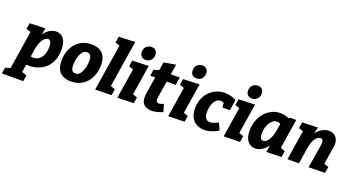

<svg xmlns="http://www.w3.org/2000/svg" viewBox="-131 -1576 4723 2587"><g transform="rotate(20 2230.0 -282.5)"><path d="M-69 230 -55 144 94 96 6 190 106 -447 126 -420 37 -447 51 -533 276 -541 241 -382 196 -291Q210 -375 246.5 -433Q283 -491 332 -521Q381 -551 430 -551Q469 -551 502.5 -530.5Q536 -510 556.5 -464.5Q577 -419 577 -343Q577 -247 543 -174Q509 -101 447 -55.5Q385 -10 300 4Q215 18 113 -4L203 -19L169 195L111 94L251 144L237 230ZM214 -89 181 -131Q234 -108 276 -114.5Q318 -121 348 -149Q378 -177 394 -222.5Q410 -268 410 -325Q410 -375 396.5 -397Q383 -419 359 -419Q341 -419 322.5 -406.5Q304 -394 287 -369.5Q270 -345 257 -310Q244 -275 236 -231Z M937 -551Q1000 -551 1047.5 -529Q1095 -507 1122 -458.5Q1149 -410 1149 -329Q1149 -266 1130.5 -205Q1112 -144 1074 -94.5Q1036 -45 977.5 -15.5Q919 14 838 14Q776 14 728 -8Q680 -30 653.5 -78.5Q627 -127 627 -207Q627 -270 645 -331Q663 -392 701 -441.5Q739 -491 797.5 -521Q856 -551 937 -551ZM914 -430Q879 -430 856 -406Q833 -382 819.5 -345.5Q806 -309 800.5 -271Q795 -233 795 -205Q795 -160 809.5 -133.5Q824 -107 860 -107Q895 -107 918 -131Q941 -155 955.5 -192Q970 -229 975.5 -267Q981 -305 981 -333Q981 -377 966 -403.5Q951 -430 914 -430Z M1186 5 1305 -744 1363 -641 1228 -684 1242 -773 1475 -782 1356 -31 1294 -139 1435 -89 1420 0Z M1505 5 1586 -504 1645 -399 1509 -447 1523 -533 1756 -541 1675 -29 1617 -136 1752 -87 1738 0ZM1687 -603Q1647 -603 1625 -626.5Q1603 -650 1603 -689Q1603 -736 1632 -765.5Q1661 -795 1706 -795Q1745 -795 1767.5 -772.5Q1790 -750 1790 -709Q1790 -664 1761.5 -633.5Q1733 -603 1687 -603Z M2155 -24Q2112 -6 2070.5 4Q2029 14 1994 14Q1929 14 1888.5 -20Q1848 -54 1848 -129Q1848 -140 1848.5 -150.5Q1849 -161 1851 -174L1894 -446L1910 -425H1820L1834 -515L1934 -544L1905 -515L1927 -654L2097 -683L2070 -515L2059 -537H2203L2185 -425H2038L2059 -446L2017 -183Q2016 -179 2015.5 -172.5Q2015 -166 2015 -159Q2015 -134 2025.5 -123Q2036 -112 2055 -112Q2069 -112 2086 -117Q2103 -122 2123 -130Z M2234 5 2315 -504 2374 -399 2238 -447 2252 -533 2485 -541 2404 -29 2346 -136 2481 -87 2467 0ZM2416 -603Q2376 -603 2354 -626.5Q2332 -650 2332 -689Q2332 -736 2361 -765.5Q2390 -795 2435 -795Q2474 -795 2496.5 -772.5Q2519 -750 2519 -709Q2519 -664 2490.5 -633.5Q2462 -603 2416 -603Z M2750 14Q2691 14 2642.5 -11.5Q2594 -37 2565.5 -89Q2537 -141 2537 -220Q2537 -293 2561.5 -354Q2586 -415 2628.5 -459Q2671 -503 2727 -527Q2783 -551 2848 -551Q2887 -551 2928.5 -541Q2970 -531 3012 -509L2988 -354H2880L2875 -430L2891 -414Q2859 -431 2830 -431Q2800 -431 2776.5 -414Q2753 -397 2737.5 -368Q2722 -339 2713.5 -303.5Q2705 -268 2705 -230Q2705 -166 2727.5 -138Q2750 -110 2788 -110Q2813 -110 2842.5 -120.5Q2872 -131 2906 -148L2951 -49Q2900 -18 2849 -2Q2798 14 2750 14Z M3029 5 3110 -504 3169 -399 3033 -447 3047 -533 3280 -541 3199 -29 3141 -136 3276 -87 3262 0ZM3211 -603Q3171 -603 3149 -626.5Q3127 -650 3127 -689Q3127 -736 3156 -765.5Q3185 -795 3230 -795Q3269 -795 3291.5 -772.5Q3314 -750 3314 -709Q3314 -664 3285.5 -633.5Q3257 -603 3211 -603Z M3480 14Q3440 14 3406 -7.5Q3372 -29 3351.5 -73.5Q3331 -118 3331 -190Q3331 -265 3354.5 -330.5Q3378 -396 3420.5 -445.5Q3463 -495 3520 -523Q3577 -551 3642 -551Q3688 -551 3735 -536Q3782 -521 3828 -487L3754 -503L3784 -536L3873 -537L3793 -31L3735 -139L3871 -89L3856 0L3641 6L3670 -157L3719 -248Q3705 -164 3666.5 -105.5Q3628 -47 3578 -16.5Q3528 14 3480 14ZM3549 -119Q3567 -119 3586 -132Q3605 -145 3621.5 -169.5Q3638 -194 3651.5 -229Q3665 -264 3672 -308L3694 -445L3721 -392Q3699 -410 3679 -418.5Q3659 -427 3639 -427Q3608 -427 3582.5 -408.5Q3557 -390 3538 -359Q3519 -328 3508.5 -289Q3498 -250 3498 -209Q3498 -164 3511.5 -141.5Q3525 -119 3549 -119Z M4247 5 4300 -322Q4305 -349 4304 -371.5Q4303 -394 4294.5 -407Q4286 -420 4266 -420Q4248 -420 4229 -408.5Q4210 -397 4193.5 -374.5Q4177 -352 4164 -317.5Q4151 -283 4143 -236L4107 0H3942L4022 -504L4081 -399L3945 -447L3959 -533L4182 -541L4145 -383L4093 -290Q4110 -380 4151 -437.5Q4192 -495 4242.5 -523Q4293 -551 4339 -551Q4389 -551 4421.5 -526.5Q4454 -502 4467 -459.5Q4480 -417 4470 -362L4426 -86L4355 -139L4496 -89L4481 0Z"/></g></svg>

Font: Bitter Thin ExtraBold
Style: Italic
Weight: 800
Italic angle: -9°
Version: Version 2.002